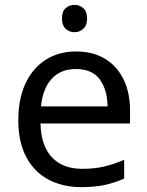

<svg xmlns="http://www.w3.org/2000/svg" viewBox="-20 -757 604 787"><path d="M292 -546Q361 -546 410.5 -516Q460 -486 486.5 -431.5Q513 -377 513 -304V-251H146Q148 -160 192.5 -112.5Q237 -65 317 -65Q368 -65 407.5 -74.5Q447 -84 489 -102V-25Q448 -7 408 1.5Q368 10 313 10Q237 10 178.5 -21Q120 -52 87.5 -113.5Q55 -175 55 -264Q55 -352 84.5 -415Q114 -478 167.5 -512Q221 -546 292 -546ZM291 -474Q228 -474 191.5 -433.5Q155 -393 148 -321H421Q420 -389 389 -431.5Q358 -474 291 -474ZM286 -737Q306 -737 321.5 -723.5Q337 -710 337 -681Q337 -653 321.5 -639Q306 -625 286 -625Q264 -625 249 -639Q234 -653 234 -681Q234 -710 249 -723.5Q264 -737 286 -737Z"/></svg>

Font: Noto Sans Multani
Style: Regular
Weight: 400
Designer: Monotype Design Team
Foundry: Monotype Imaging Inc.
Version: Version 2.002; ttfautohint (v1.8.4.7-5d5b)